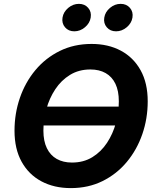

<svg xmlns="http://www.w3.org/2000/svg" viewBox="-20 -965 811 995"><path d="M644.5 -412.4 634.5 -314.7H164L174.1 -412.4ZM346.8 9.8Q260.4 9.8 194.6 -25.3Q128.9 -60.3 92.1 -126.7Q55.2 -193.2 55.2 -287.7Q55.2 -376.7 83.1 -457.8Q111 -538.8 163.5 -601.7Q216 -664.6 289.7 -700.9Q363.3 -737.3 454.6 -737.3Q540.8 -737.3 606.2 -702.4Q671.6 -667.5 708.6 -601Q745.5 -534.6 745.5 -439.8Q745.5 -350.5 717.5 -269.6Q689.5 -188.7 637.1 -125.7Q584.7 -62.8 511.3 -26.5Q437.9 9.8 346.8 9.8ZM352.9 -122.6Q413.1 -122.6 458.6 -150.5Q504.1 -178.5 534.7 -225Q565.3 -271.6 580.6 -327.7Q595.8 -383.7 595.8 -439.7Q595.8 -494.1 578.1 -530.9Q560.4 -567.6 527.3 -586.3Q494.3 -605 448.6 -605Q388.4 -605 342.8 -576.9Q297.1 -548.8 266.4 -502.3Q235.7 -455.7 220.3 -399.9Q204.9 -344 204.9 -288Q204.9 -233.9 222.9 -197Q240.9 -160.1 274 -141.4Q307.2 -122.6 352.9 -122.6ZM581.4 -802.7Q551.2 -802.7 533.4 -823.6Q515.5 -844.5 520.4 -873.9Q525.2 -903.4 550.1 -924.2Q575 -945 605.2 -945Q635.5 -945 653.4 -924.2Q671.2 -903.4 666.4 -873.9Q661.6 -844.5 636.6 -823.6Q611.6 -802.7 581.4 -802.7ZM365.1 -802.7Q334.9 -802.7 317 -823.6Q299.2 -844.5 304 -873.9Q308.8 -903.4 333.7 -924.2Q358.6 -945 388.9 -945Q419.1 -945 437 -924.2Q454.9 -903.4 450 -873.9Q445.2 -844.5 420.2 -823.6Q395.3 -802.7 365.1 -802.7Z"/></svg>

Font: Inter
Style: Italic
Weight: 400
Italic angle: -9.3988°
Designer: Rasmus Andersson
Foundry: rsms
Version: Version 4.001;git-66647c0bb